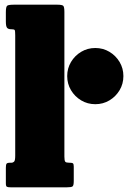

<svg xmlns="http://www.w3.org/2000/svg" viewBox="-20 -800 552 820"><path d="M30.5 -675H28.5Q15 -675 10 -681.5Q5 -688 5 -708V-748Q5 -771.5 11 -775.8Q17 -780 40.5 -780H223.5Q244.5 -780 249.8 -775.5Q255 -771 255 -749V-131Q255 -113.5 258.8 -109.2Q262.5 -105 275.5 -105H278.5Q288.5 -105 291.8 -102Q295 -99 295 -88V-27Q295 -8 290 -4Q285 0 265.5 0H25.5Q13.5 0 9.2 -2.5Q5 -5 5 -17V-83Q5 -96 7.8 -100.5Q10.5 -105 23.5 -105H29.5Q35 -105 40 -109.5Q45 -114 45 -135V-649Q45 -668 42.8 -671.5Q40.5 -675 30.5 -675ZM267 -475Q267 -508 283.2 -535.2Q299.5 -562.5 326.8 -578.8Q354 -595 387 -595Q420 -595 447.2 -578.8Q474.5 -562.5 490.8 -535.2Q507 -508 507 -475Q507 -442 490.8 -414.8Q474.5 -387.5 447.2 -371.2Q420 -355 387 -355Q354 -355 326.8 -371.2Q299.5 -387.5 283.2 -414.8Q267 -442 267 -475Z"/></svg>

Font: Besley* Condensed Fatface
Style: Regular
Weight: 900
Width: 3
Designer: Owen Earl
Foundry: indestructible type*
Version: Version 3.000; ttfautohint (v1.8.3)